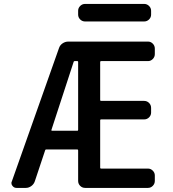

<svg xmlns="http://www.w3.org/2000/svg" viewBox="-20 -962 865 961"><path d="M237.3 -311.5Q236.3 -307.6 240.2 -307.6H367.2Q371.1 -307.6 371.1 -312.5V-652.3Q371.1 -656.2 367.2 -656.2H353.5Q349.6 -656.2 348.6 -652.3ZM406.2 -854.5Q391.6 -854.5 381.3 -864.7Q371.1 -875 371.1 -888.7V-908.2Q371.1 -921.9 381.3 -932.1Q391.6 -942.4 406.2 -942.4H701.2Q715.8 -942.4 726.1 -932.1Q736.3 -921.9 736.3 -908.2V-888.7Q736.3 -875 726.1 -864.7Q715.8 -854.5 701.2 -854.5ZM275.4 -721.7Q280.3 -736.3 293.5 -745.1Q306.6 -753.9 322.3 -753.9H720.7Q734.4 -753.9 744.6 -743.7Q754.9 -733.4 754.9 -718.8V-691.4Q754.9 -676.8 744.6 -666.5Q734.4 -656.2 720.7 -656.2H486.3Q481.4 -656.2 481.4 -652.3V-460.9Q481.4 -457 486.3 -457H701.2Q715.8 -457 726.1 -446.8Q736.3 -436.5 736.3 -421.9V-398.4Q736.3 -384.8 726.1 -374.5Q715.8 -364.3 701.2 -364.3H486.3Q481.4 -364.3 481.4 -359.4V-123Q481.4 -118.2 486.3 -118.2H720.7Q734.4 -118.2 744.6 -107.9Q754.9 -97.7 754.9 -84V-56.6Q754.9 -42 744.6 -31.7Q734.4 -21.5 720.7 -21.5H406.2Q391.6 -21.5 381.3 -31.7Q371.1 -42 371.1 -56.6V-209Q371.1 -213.9 367.2 -213.9H210.9Q207 -213.9 206.1 -210L154.3 -54.7Q149.4 -40 136.7 -30.8Q124 -21.5 109.4 -21.5H62.5Q49.8 -21.5 42 -32.2Q37.1 -38.1 37.1 -45.9Q37.1 -49.8 39.1 -53.7Z"/></svg>

Font: Gen Jyuu GothicL Medium
Style: Regular
Weight: 500
Designer: [Source Han Sans]
Ryoko NISHIZUKA  (kana & ideographs); Paul D. Hunt (Latin, Greek & Cyrillic); Wenlong ZHANG  (bopomofo
Version: Version 1.002.20150607